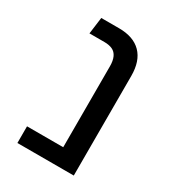

<svg xmlns="http://www.w3.org/2000/svg" viewBox="-150 -675 679 758"><g transform="rotate(30 189.5 -296.5)"><path d="M213 0V-445Q213 -470 205.5 -486.5Q198 -503 183 -510Q168 -517 146 -517H78L88 -593H169Q235 -593 270 -557.5Q305 -522 305 -454V0ZM48 0V-76H257V0Z"/></g></svg>

Font: Noto Sans Hebrew Thin
Style: Regular
Weight: 400
Version: Version 3.001